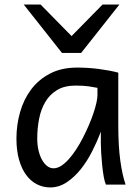

<svg xmlns="http://www.w3.org/2000/svg" viewBox="-20 -801 602 833"><path d="M402.8 -419.9Q390.6 -422.4 367.4 -426Q344.2 -429.7 307.6 -429.7Q259.8 -429.7 227.8 -410.4Q195.8 -391.1 176.8 -359.1Q157.7 -327.1 149.7 -285.6Q141.6 -244.1 141.6 -200.2Q141.6 -171.9 147.2 -148.2Q152.8 -124.5 162.6 -107.2Q172.4 -89.8 185.1 -80.3Q197.8 -70.8 212.4 -70.8Q228.5 -70.8 245.4 -81.5Q262.2 -92.3 278.6 -110.6Q294.9 -128.9 310.5 -152.8Q326.2 -176.8 339.8 -203.4Q353.5 -230 365.2 -257.3Q377 -284.7 385.3 -309.3Q393.6 -334 398.2 -354.5Q402.8 -375 402.8 -388.2ZM439.5 0Q434.1 -11.7 429.9 -35.2Q425.8 -58.6 423.1 -85.7Q420.4 -112.8 418.9 -138.7Q417.5 -164.6 417.5 -180.7V-229.5Q401.9 -188 380.1 -145Q358.4 -102.1 330.6 -67.1Q302.7 -32.2 269.3 -10Q235.8 12.2 197.8 12.2Q167 12.2 140.1 -1.5Q113.3 -15.1 93.5 -42Q73.7 -68.8 62.5 -108.6Q51.3 -148.4 51.3 -200.2Q51.3 -258.3 66.9 -313.7Q82.5 -369.1 114.7 -412.4Q147 -455.6 196.8 -481.7Q246.6 -507.8 314.9 -507.8Q362.3 -507.8 409.2 -501.7Q456.1 -495.6 493.2 -485.8V-258.8Q493.2 -166.5 502 -103.8Q510.7 -41 524.9 0ZM156.2 -781.2 290.5 -644.5 424.8 -781.2H498L332 -571.3H249L83 -781.2Z"/></svg>

Font: Andika
Style: Regular
Weight: 400
Designer: Victor Gaultney, Annie Olsen, Julie Remington, Don Collingsworth, Eric Hays
Foundry: SIL International
Version: Version 1.001